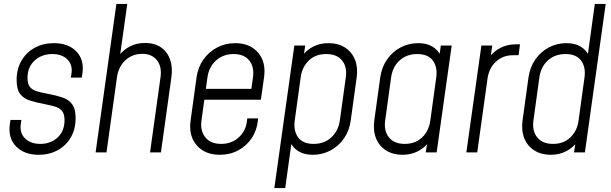

<svg xmlns="http://www.w3.org/2000/svg" viewBox="-20 -770 3088 970"><path d="M175.5 12Q102 12 60.8 -30.8Q19.5 -73.5 30 -144L33 -164H88L85 -143Q78.5 -98 106.8 -70.5Q135 -43 183.5 -43Q236.5 -43 271.2 -75.5Q306 -108 306 -162.5Q306 -193 294.2 -208.2Q282.5 -223.5 261 -230.5Q239.5 -237.5 210 -243Q165 -251.5 132.2 -261.8Q99.5 -272 81.8 -295.2Q64 -318.5 64 -365.5Q64 -422 88.8 -464Q113.5 -506 156 -529Q198.5 -552 252 -552Q326.5 -552 366.8 -509Q407 -466 396 -397L393 -378H338L341 -397Q348 -442 320.8 -469.5Q293.5 -497 244.5 -497Q191 -497 155 -464.2Q119 -431.5 119 -376.5Q119 -346 131 -331Q143 -316 165 -309.2Q187 -302.5 217 -297Q261.5 -289 294 -278.2Q326.5 -267.5 344.2 -243.8Q362 -220 362 -173Q362 -117.5 337.8 -76Q313.5 -34.5 271.5 -11.2Q229.5 12 175.5 12Z M463 0 568 -750H623L584 -473L577 -484Q601 -517 635.5 -535Q670 -553 712 -553Q761 -553 793.2 -530.8Q825.5 -508.5 839.2 -469.5Q853 -430.5 846 -380L793 0H738L791 -380Q798.5 -433.5 772.8 -465.8Q747 -498 699 -498Q649 -498 613.8 -465.8Q578.5 -433.5 571 -380L518 0Z M1090.5 12Q1015.5 12 973.8 -36Q932 -84 943 -162L973 -379Q980 -430.5 1007.8 -469.5Q1035.5 -508.5 1077.2 -530.2Q1119 -552 1168.5 -552Q1242.5 -552 1283.8 -504.2Q1325 -456.5 1314 -379L1298 -266H999L1006 -321H1250L1258 -379Q1265.5 -432.5 1239 -464.8Q1212.5 -497 1160.5 -497Q1108 -497 1071.8 -464.8Q1035.5 -432.5 1028 -379L998 -162Q990.5 -109 1017.5 -76Q1044.5 -43 1097 -43Q1149.5 -43 1186.2 -76Q1223 -109 1228 -162L1229 -172H1284L1283 -162Q1278 -111.5 1251.8 -72.2Q1225.5 -33 1183.8 -10.5Q1142 12 1090.5 12Z M1366 180 1467 -540H1522L1512 -474L1505 -486Q1529.5 -518 1563.2 -535Q1597 -552 1639.5 -552Q1689 -552 1723.5 -529.5Q1758 -507 1773.5 -468Q1789 -429 1782 -379L1752 -162Q1745 -110 1717.8 -70.8Q1690.5 -31.5 1649.5 -9.8Q1608.5 12 1560 12Q1517.5 12 1488.8 -5.2Q1460 -22.5 1445 -54L1455 -66L1421 180ZM1564.5 -43Q1618.5 -43 1654 -76Q1689.5 -109 1697 -162L1727 -379Q1734.5 -432.5 1708 -464.8Q1681.5 -497 1628 -497Q1573.5 -497 1539.8 -464Q1506 -431 1499 -379L1469 -161Q1462 -110 1485.8 -76.5Q1509.5 -43 1564.5 -43Z M2013.5 12Q1965.5 12 1930.8 -9.8Q1896 -31.5 1880 -70.8Q1864 -110 1871 -162L1901 -379Q1908.5 -431 1935.8 -470Q1963 -509 2004 -530.5Q2045 -552 2093 -552Q2135.5 -552 2164.2 -534.8Q2193 -517.5 2208 -486L2198 -474L2207 -540H2262L2186 0H2131L2141 -66L2148 -54Q2125 -23.5 2091 -5.8Q2057 12 2013.5 12ZM2025 -43Q2078.5 -43 2112.8 -76Q2147 -109 2154 -161L2184 -379Q2191 -431 2166.8 -464Q2142.5 -497 2087.5 -497Q2034.5 -497 1999 -464.8Q1963.5 -432.5 1956 -379L1926 -162Q1918.5 -109 1945 -76Q1971.5 -43 2025 -43Z M2336 0 2412 -540H2467L2456 -466L2449 -477Q2473 -510 2508 -528Q2543 -546 2584 -546H2607L2600 -491H2571Q2521 -491 2485.8 -458.8Q2450.5 -426.5 2443 -373L2391 0Z M2762.5 12Q2714.5 12 2679.8 -9.8Q2645 -31.5 2629 -70.8Q2613 -110 2620 -162L2650 -379Q2657.5 -431 2684.8 -470Q2712 -509 2753 -530.5Q2794 -552 2842 -552Q2884.5 -552 2913.2 -534.8Q2942 -517.5 2957 -486L2947 -474L2985 -750H3040L2935 0H2880L2890 -66L2897 -54Q2874 -23.5 2840 -5.8Q2806 12 2762.5 12ZM2774 -43Q2827.5 -43 2861.8 -76Q2896 -109 2903 -161L2933 -379Q2940 -431 2915.8 -464Q2891.5 -497 2836.5 -497Q2783.5 -497 2748 -464.8Q2712.5 -432.5 2705 -379L2675 -162Q2667.5 -109 2694 -76Q2720.5 -43 2774 -43Z"/></svg>

Font: Mohave Light
Style: Italic
Weight: 300
Italic angle: -8°
Designer: Gumpita Rahayu
Foundry: Tokotype
Version: Version 2.003